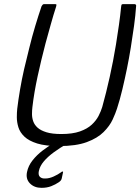

<svg xmlns="http://www.w3.org/2000/svg" viewBox="-20 -693 675 924"><path d="M264 10Q199 10 159 -2.5Q119 -15 97.5 -35.5Q76 -56 68.5 -80.5Q61 -105 61 -128.5Q61 -152 63 -170Q68 -212 76.5 -262Q85 -312 96 -360Q108 -409 121 -462.5Q134 -516 149.5 -567.5Q165 -619 180 -663Q182 -667 185 -670Q188 -673 191 -673Q205 -673 218 -673Q231 -673 246 -673Q251 -673 251.5 -671Q252 -669 250 -661Q237 -621 224.5 -576Q212 -531 199 -484Q178 -404 161 -325.5Q144 -247 136 -178Q134 -162 134 -144Q134 -126 140 -109Q146 -92 161 -78.5Q176 -65 203.5 -56.5Q231 -48 275 -48Q329 -48 364.5 -60.5Q400 -73 421.5 -93Q443 -113 454.5 -135.5Q466 -158 472 -178Q491 -246 508 -322.5Q525 -399 538 -478Q546 -527 552.5 -573.5Q559 -620 563 -661Q564 -669 565.5 -671Q567 -673 572 -673Q586 -673 600 -673Q614 -673 628 -673Q632 -673 634 -670Q636 -667 635 -663Q632 -619 625 -568Q618 -517 609.5 -464.5Q601 -412 591 -363Q581 -314 569 -263.5Q557 -213 543 -170Q536 -148 522 -117.5Q508 -87 478.5 -57.5Q449 -28 397.5 -9Q346 10 264 10ZM180 211Q145 211 124 189.5Q103 168 110 135Q116 105 136.5 79Q157 53 184.5 32Q212 11 238 -4Q245 -8 252.5 -10Q260 -12 267 -12H305Q309 -12 309.5 -9Q310 -6 304 -2Q269 18 239.5 39.5Q210 61 191 83.5Q172 106 167 130Q163 149 172 158Q181 167 198 166Q217 166 238 156.5Q259 147 274 136Q278 132 281.5 132.5Q285 133 283 138L277 166Q276 171 272.5 175.5Q269 180 263 184Q247 195 226.5 203Q206 211 180 211Z"/></svg>

Font: Glory
Style: Italic
Weight: 400
Italic angle: -12°
Designer: Robert Leuschke
Foundry: Robert Leuschke
Version: Version 1.011